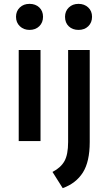

<svg xmlns="http://www.w3.org/2000/svg" viewBox="-20 -731 560 995"><path d="M133 -711Q102 -711 82.5 -692Q63 -673 63 -644Q63 -614 83 -595Q103 -576 133 -576Q164 -576 183.5 -595Q203 -614 203 -644Q203 -674 183.5 -692.5Q164 -711 133 -711ZM190 0H77V-472H190ZM445 -472V5Q445 107 409.5 163Q374 219 305 244L252 160Q295 138 314 104Q333 70 333 5V-472ZM387 -711Q356 -711 336.5 -692Q317 -673 317 -644Q317 -613 336.5 -594.5Q356 -576 387 -576Q418 -576 437.5 -595Q457 -614 457 -644Q457 -674 437 -692.5Q417 -711 387 -711Z"/></svg>

Font: Madhuban Medium
Style: Regular
Weight: 500
Designer: jaikishan Patel
Foundry: MagicType
Version: Version 1.000